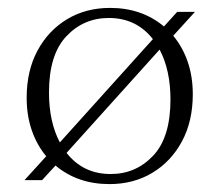

<svg xmlns="http://www.w3.org/2000/svg" viewBox="-20 -456 555 486"><path d="M42 0 97 -60.5Q73.5 -88.5 60.5 -126Q47.5 -163.5 47.5 -208.5Q47.5 -277 75 -328Q102.5 -379 150 -407.5Q197.5 -436 258.5 -436Q339 -436 395 -389L428.5 -426H473.5L418.5 -365.5Q442 -337.5 455 -300Q468 -262.5 468 -217.5Q468 -149 440.5 -98Q413 -47 365.5 -18.5Q318 10 257 10Q176.5 10 120.5 -37L86.5 0ZM104 -222Q104 -147.5 131.5 -95.5L367 -357Q325 -410.5 255.5 -410.5Q191.5 -410.5 147.8 -364Q104 -317.5 104 -222ZM260 -15.5Q324 -15.5 367.8 -62Q411.5 -108.5 411.5 -204Q411.5 -278.5 384 -330.5L148.5 -69Q190.5 -15.5 260 -15.5Z"/></svg>

Font: Newsreader Text Light
Style: Regular
Weight: 300
Designer: Hugues Gentile
Foundry: Production Type
Version: Version 1.002